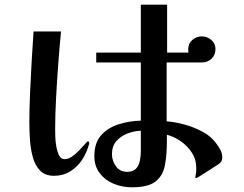

<svg xmlns="http://www.w3.org/2000/svg" viewBox="-20 -782 1040 818"><path d="M580 -225V-138Q580 -118 576 -97.5Q572 -77 559.5 -63.5Q547 -50 522 -50Q491 -50 474 -73.5Q457 -97 457 -125Q457 -159 475.5 -180.5Q494 -202 522.5 -213Q551 -224 580 -225ZM360 -171Q360 -173 359 -176.5Q358 -180 355 -180Q352 -180 341 -167Q331 -156 317 -141Q303 -126 287 -115Q271 -104 255 -104Q240 -104 232 -119.5Q224 -135 220 -157.5Q216 -180 215.5 -201Q215 -222 215 -232Q215 -294 219 -367Q223 -440 228.5 -513.5Q234 -587 240 -648H123Q119 -593 115 -523.5Q111 -454 108 -384.5Q105 -315 105 -260Q105 -227 107.5 -188Q110 -149 119.5 -113.5Q129 -78 150.5 -55.5Q172 -33 210 -33Q249 -33 279.5 -52Q310 -71 330 -101.5Q350 -132 359 -167Q360 -168 360 -171ZM927 -111Q927 -128 919.5 -142.5Q912 -157 902 -170Q880 -201 842.5 -221Q805 -241 764 -252Q723 -263 690 -265V-516H840Q865 -516 881.5 -532Q898 -548 898 -573Q898 -597 880 -612Q862 -627 840 -627Q817 -627 799.5 -612Q782 -597 782 -573Q782 -569 782 -565.5Q782 -562 783 -558H692V-762H580V-558H390V-516H580V-268Q533 -267 487 -253Q441 -239 411.5 -206.5Q382 -174 382 -117Q382 -74 405 -44Q428 -14 464.5 1Q501 16 541 16Q611 16 642.5 -8.5Q674 -33 682.5 -77.5Q691 -122 691 -180V-208Q722 -200 750.5 -180Q779 -160 797.5 -131.5Q816 -103 816 -69Q816 -62 816 -54.5Q816 -47 814 -39Q814 -36 813 -33Q812 -30 812 -27Q812 -23 816 -23Q818 -23 831.5 -31.5Q845 -40 863 -51.5Q881 -63 895.5 -72.5Q910 -82 912 -83Q927 -93 927 -111Z"/></svg>

Font: UoqMunThenKhung
Style: Regular
Weight: 400
Designer: Font-Kai, 金井和夫, 宇文滿月
Foundry: Kazuo Kanai, Moonlit Owen
Version: Version 1.197